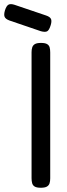

<svg xmlns="http://www.w3.org/2000/svg" viewBox="-89 -895 325 926"><path d="M107.8 10.5Q88.2 10.5 78.6 4.9Q69 -0.8 66.1 -11.4Q63.2 -22 63.2 -35.8V-642.8Q63.2 -656.5 66.5 -666.6Q69.8 -676.8 79.4 -682.4Q89 -688 108.8 -688Q128.5 -688 138 -682.4Q147.5 -676.8 150.4 -666.6Q153.2 -656.5 153.2 -641.8V-34.8Q153.2 -21 150 -10.9Q146.8 -0.8 137.1 4.9Q127.5 10.5 107.8 10.5ZM108 -744.5 -43 -796Q-62 -803 -66.6 -813.6Q-71.2 -824.2 -65.2 -844.8Q-58.2 -867 -48 -872.5Q-37.8 -878 -18.8 -871.8L133.5 -820.2Q153.2 -813.5 157.4 -802.4Q161.5 -791.2 154.5 -770.5Q147.5 -748.5 137.8 -743.8Q128 -739 108 -744.5Z"/></svg>

Font: Fredoka Light
Style: Regular
Weight: 300
Designer: Ben Nathan
Foundry: Milena B. Brandão, Ben Nathan
Version: Version 2.001